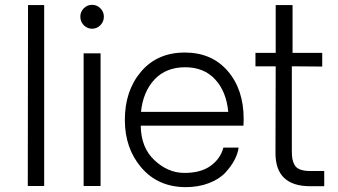

<svg xmlns="http://www.w3.org/2000/svg" viewBox="-20 -771 1401 796"><path d="M95.2 0 96.2 -750H163.1V0Z M313 -702.1Q313 -722.2 327.4 -736.6Q341.8 -751 361.8 -751Q381.8 -751 396.2 -736.6Q410.6 -722.2 410.6 -702.1Q410.6 -681.2 396.2 -666.5Q381.8 -651.9 361.8 -651.9Q341.8 -651.9 327.4 -666.5Q313 -681.2 313 -702.1ZM326.7 -549.8H397V0H326.7Z M990.2 -277.8Q990.2 -259.8 989.3 -250H563.5Q564.5 -159.2 619.9 -107.2Q675.3 -55.2 741.2 -54.2Q810.1 -53.2 851.8 -82.5Q893.6 -111.8 906.2 -159.2H969.2Q966.3 -135.3 952.9 -109.1Q939.5 -83 914.8 -55.9Q890.1 -28.8 846.7 -12Q803.2 4.9 748.5 4.9Q634.8 3.9 566.2 -75.9Q497.6 -155.8 497.6 -273.9Q497.6 -395 564.9 -474.1Q632.3 -553.2 746.1 -553.2Q857.9 -553.2 924.1 -476.6Q990.2 -399.9 990.2 -277.8ZM747.6 -492.2Q668.5 -492.2 620.8 -441.7Q573.2 -391.1 564.5 -307.1H926.3Q918.5 -391.1 872.1 -441.7Q825.7 -492.2 747.6 -492.2Z M1266.1 1Q1122.1 1 1122.1 -136.2L1123 -496.1H1039.1V-551.8H1123V-750H1192.9V-551.8H1315.9V-495.1L1189.9 -496.1V-146Q1189.9 -126 1191.9 -114Q1193.8 -102.1 1200.4 -88.6Q1207 -75.2 1223.6 -68.6Q1240.2 -62 1266.1 -62H1324.2V1Z"/></svg>

Font: Oakes Grotesk
Style: Light
Weight: 300
Designer: Samuel Oakes
Foundry: Samuel Oakes
Version: Version 1.0 | wf-rip DC20170320